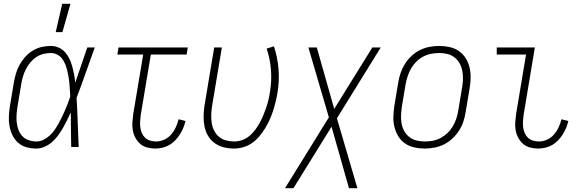

<svg xmlns="http://www.w3.org/2000/svg" viewBox="-20 -768 3040 1003"><path d="M170 8Q143 8 118 1Q93 -6 74.5 -22.5Q56 -39 45 -62Q34 -85 29.5 -110Q25 -135 26.5 -162Q28 -189 32 -215L52 -335Q56 -359 63 -383Q70 -407 82 -429Q94 -451 111.5 -470.5Q129 -490 151 -503.5Q173 -517 197.5 -522.5Q222 -528 245 -528Q268 -528 287.5 -519Q307 -510 320.5 -494.5Q334 -479 343 -460Q352 -441 357.5 -420.5Q363 -400 367 -379Q371 -358 373 -336Q389 -382 404.5 -428Q420 -474 436 -520H475Q451 -454 428 -388Q405 -322 380 -257Q384 -193 386 -128.5Q388 -64 391 0H352Q351 -45 350.5 -90.5Q350 -136 350 -181Q340 -160 330 -139.5Q320 -119 308.5 -99Q297 -79 283.5 -60.5Q270 -42 252.5 -26.5Q235 -11 213 -1.5Q191 8 170 8ZM171 -29Q189 -29 206.5 -37.5Q224 -46 239 -59.5Q254 -73 265 -89Q276 -105 285.5 -122Q295 -139 303.5 -156.5Q312 -174 319.5 -191.5Q327 -209 334 -227Q341 -245 347 -263Q346 -281 345 -298.5Q344 -316 342.5 -333Q341 -350 338 -367Q335 -384 331 -400.5Q327 -417 320.5 -433Q314 -449 304 -462Q294 -475 278.5 -483Q263 -491 245 -491Q226 -491 206 -486Q186 -481 169 -469.5Q152 -458 138 -441Q124 -424 115 -406Q106 -388 100 -368.5Q94 -349 91 -329L71 -209Q68 -189 66.5 -168Q65 -147 67.5 -127Q70 -107 77 -88.5Q84 -70 97.5 -56Q111 -42 130.5 -35.5Q150 -29 171 -29ZM271 -600 305 -748H348L306 -600Z M791 8Q769 8 748.5 2.5Q728 -3 713 -16Q698 -29 688 -47Q678 -65 674 -86Q670 -107 671.5 -128.5Q673 -150 676 -172L728 -483H593L599 -520H961L955 -483H768L715 -166Q713 -150 712 -134Q711 -118 713 -102.5Q715 -87 721 -73Q727 -59 738 -48.5Q749 -38 764.5 -33.5Q780 -29 796 -29Q817 -29 838 -38.5Q859 -48 874 -65.5Q889 -83 898.5 -103.5Q908 -124 913 -145L949 -136Q945 -118 937.5 -100Q930 -82 919.5 -65.5Q909 -49 895 -34.5Q881 -20 864.5 -10.5Q848 -1 829 3.5Q810 8 791 8Z M1203 8Q1175 8 1149 1.5Q1123 -5 1102 -20Q1081 -35 1067.5 -57.5Q1054 -80 1048.5 -106Q1043 -132 1043.5 -160Q1044 -188 1048 -215L1099 -520H1139L1087 -209Q1084 -188 1083.5 -166Q1083 -144 1086.5 -123Q1090 -102 1099.5 -84Q1109 -66 1124.5 -53Q1140 -40 1161 -34.5Q1182 -29 1204 -29Q1224 -29 1244.5 -36Q1265 -43 1282 -57Q1299 -71 1312.5 -89Q1326 -107 1336.5 -126Q1347 -145 1355 -164.5Q1363 -184 1370 -204Q1377 -224 1382 -244.5Q1387 -265 1390 -286Q1400 -345 1395.5 -403Q1391 -461 1373 -514L1411 -526Q1430 -469 1435 -406.5Q1440 -344 1429 -280Q1425 -256 1419 -232.5Q1413 -209 1405.5 -186Q1398 -163 1387.5 -140Q1377 -117 1363.5 -95.5Q1350 -74 1333.5 -54.5Q1317 -35 1296 -20.5Q1275 -6 1250.5 1Q1226 8 1203 8Z M1513 215H1469L1698 -155L1591 -520H1635L1726 -199L1925 -520H1969L1740 -150L1847 215H1803L1712 -106Z M2199 8Q2171 8 2144 2Q2117 -4 2095.5 -19Q2074 -34 2060.5 -56.5Q2047 -79 2040.5 -105Q2034 -131 2035 -159Q2036 -187 2040 -215L2060 -335Q2064 -361 2072.5 -386Q2081 -411 2095 -433.5Q2109 -456 2129 -475Q2149 -494 2173 -506Q2197 -518 2223 -523Q2249 -528 2274 -528Q2302 -528 2329 -522Q2356 -516 2377.5 -501Q2399 -486 2413 -463.5Q2427 -441 2433 -415Q2439 -389 2438.5 -361Q2438 -333 2433 -305L2413 -185Q2409 -159 2401 -134Q2393 -109 2378.5 -86.5Q2364 -64 2344 -45Q2324 -26 2300 -14Q2276 -2 2250 3Q2224 8 2199 8ZM2200 -29Q2220 -29 2241.5 -33Q2263 -37 2282.5 -47.5Q2302 -58 2318.5 -74Q2335 -90 2346 -109Q2357 -128 2364 -149Q2371 -170 2374 -191L2394 -311Q2398 -333 2398.5 -355Q2399 -377 2395 -398Q2391 -419 2381 -437Q2371 -455 2354.5 -468Q2338 -481 2317.5 -486Q2297 -491 2274 -491Q2254 -491 2232.5 -487Q2211 -483 2191 -472.5Q2171 -462 2155 -446Q2139 -430 2128 -411Q2117 -392 2110 -371Q2103 -350 2099 -329L2079 -209Q2076 -187 2075 -165Q2074 -143 2078 -122Q2082 -101 2092 -83Q2102 -65 2118.5 -52Q2135 -39 2156 -34Q2177 -29 2200 -29Z M2791 8Q2769 8 2748.5 2.5Q2728 -3 2713 -16Q2698 -29 2688 -47Q2678 -65 2674 -86Q2670 -107 2671.5 -128.5Q2673 -150 2676 -172L2728 -483H2575V-520H2774L2715 -166Q2713 -150 2712 -134Q2711 -118 2713 -102.5Q2715 -87 2721 -73Q2727 -59 2738 -48.5Q2749 -38 2764.5 -33.5Q2780 -29 2796 -29Q2817 -29 2838 -38.5Q2859 -48 2874 -65.5Q2889 -83 2898.5 -103.5Q2908 -124 2913 -145L2949 -136Q2945 -118 2937.5 -100Q2930 -82 2919.5 -65.5Q2909 -49 2895 -34.5Q2881 -20 2864.5 -10.5Q2848 -1 2829 3.5Q2810 8 2791 8Z"/></svg>

Font: Iosevka Extralight
Style: Italic
Weight: 200
Italic angle: -9°
Monospace: yes
Designer: Belleve Invis
Foundry: Belleve Invis
Version: Version 32.5.0; ttfautohint (v1.8.4)